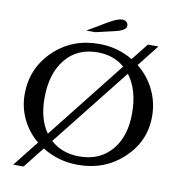

<svg xmlns="http://www.w3.org/2000/svg" viewBox="-106 -1057 1156 1235"><g transform="rotate(10 471.5 -439.5)"><path d="M473 -780Q594 -780 695 -720L782 -830H851L740 -689Q810 -633 849.5 -552.5Q889 -472 889 -379Q889 -216 768 -103Q647 10 473 10Q344 10 239 -56L131 81H63L196 -87Q130 -141 93.5 -217Q57 -293 57 -379Q57 -548 177 -664Q297 -780 473 -780ZM473 -45Q604 -45 681.5 -134.5Q759 -224 759 -376Q759 -530 688 -623L284 -113Q358 -45 473 -45ZM187 -376Q187 -239 248 -154L650 -663Q579 -725 473 -725Q341 -725 264 -631Q187 -537 187 -376ZM436 -850H376L506 -927Q562 -960 593 -960Q610 -960 620.5 -950.5Q631 -941 631 -925Q631 -895 556 -878Z"/></g></svg>

Font: Libre Baskerville
Style: Regular
Weight: 400
Designer: Pablo Impallari, Rodrigo Fuenzalida
Foundry: Pablo Impallari, Rodrigo Fuenzalida
Version: Version 1.000